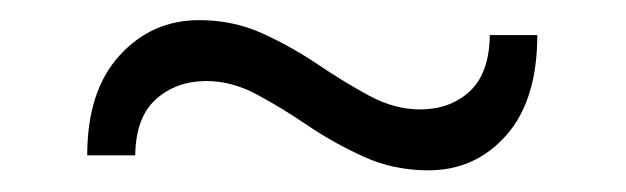

<svg xmlns="http://www.w3.org/2000/svg" viewBox="-20 -390 606 186"><path d="M395 -225Q361.5 -225 332.8 -238Q304 -251 278.5 -268.2Q253 -285.5 228.8 -298.5Q204.5 -311.5 180 -311.5Q151 -311.5 131.2 -294Q111.5 -276.5 111 -239.5H64.5Q64.5 -302 95.8 -336.2Q127 -370.5 173 -370.5Q206 -370.5 234.5 -357.5Q263 -344.5 288.5 -327.2Q314 -310 338.2 -297Q362.5 -284 387 -284Q416 -284 435 -301.5Q454 -319 454.5 -356H500.5Q500.5 -293 470.5 -259Q440.5 -225 395 -225Z"/></svg>

Font: Commissioner Thin Light
Style: Regular
Weight: 300
Version: Version 1.000